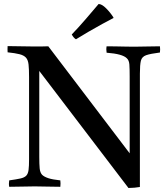

<svg xmlns="http://www.w3.org/2000/svg" viewBox="-20 -931 833 958"><path d="M621 7 176 -577V-149Q176 -111 178 -90.5Q180 -70 190 -59Q200 -49 221 -42Q242 -35 281 -31Q283 -15 281 1Q251 1 214.5 0Q178 -1 153 -1Q128 -1 91.5 0Q55 1 26 1Q23 -14 26 -31Q62 -36 82 -40.5Q102 -45 111 -54.5Q120 -64 122.5 -83Q125 -102 125 -136V-546Q125 -586 122.5 -609Q120 -632 109.5 -643.5Q99 -655 77.5 -660.5Q56 -666 18 -670Q17 -685 18 -701Q49 -701 84 -700Q119 -699 154 -699Q159 -699 181.5 -699Q204 -699 221 -700L627 -166V-550Q627 -588 625.5 -609Q624 -630 613 -640Q592 -662 512 -668Q509 -685 512 -700Q531 -700 557.5 -699.5Q584 -699 609 -698.5Q634 -698 650 -698Q675 -698 712 -699Q749 -700 778 -700Q780 -685 778 -669Q730 -663 709 -655.5Q688 -648 683 -628Q678 -608 678 -563V2Q668 4 651 5.5Q634 7 621 7ZM546 -844V-841Q524 -830 490.5 -811.5Q457 -793 421.5 -772.5Q386 -752 359 -735Q348 -741 338 -759Q372 -794 408 -836Q444 -878 472 -911Q488 -911 509.5 -889.5Q531 -868 546 -844Z"/></svg>

Font: Castoro
Style: Regular
Weight: 400
Designer: John Hudson
Foundry: Tiro Typeworks Ltd.
Version: Version 2.04